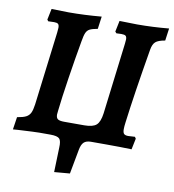

<svg xmlns="http://www.w3.org/2000/svg" viewBox="-90 -728 901 996"><g transform="rotate(10 360.0 -230.5)"><path d="M553 -641Q635 -641 720 -649L711 -584Q675 -578 661 -565.5Q647 -553 642 -523Q601 -281 582 -130Q579 -108 579 -94Q579 -76 585.5 -69.5Q592 -63 608 -63Q619 -63 643 -65L649 -56L637 2Q579 0 505 0H423Q398 0 385.5 12Q373 24 368 52L344 181L262 188L266 59Q268 23 257 11.5Q246 0 209 0H150Q130 0 40 5L13 7L23 -59Q54 -64 69.5 -72Q85 -80 92.5 -95.5Q100 -111 104 -141L152 -528L154 -553Q154 -568 148 -573Q142 -578 127 -578L96 -577L90 -585L102 -643Q164 -641 193 -641Q274 -641 365 -649L356 -583Q328 -578 315 -571.5Q302 -565 295.5 -550.5Q289 -536 284 -505Q268 -416 251 -305.5Q234 -195 227 -129Q225 -113 225 -109Q225 -91 234.5 -84.5Q244 -78 268 -78H374Q419 -78 437.5 -94.5Q456 -111 462 -157L508 -531Q510 -551 510 -554Q510 -568 504 -573Q498 -578 481 -578Q465 -578 455 -577L448 -585L460 -643Q524 -641 553 -641Z"/></g></svg>

Font: Alegreya
Style: Bold Italic
Weight: 700
Italic angle: -7°
Designer: Juan Pablo del Peral
Foundry: Huerta Tipografica
Version: Version 2.007; ttfautohint (v1.6)